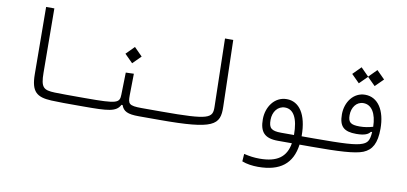

<svg xmlns="http://www.w3.org/2000/svg" viewBox="-81 -964 3091 1458"><g transform="rotate(10 1465.0 -234.5)"><path d="M580.1 2C597.7 2 606.4 -9.3 606.4 -33.7C606.4 -53.7 598.1 -63 585.9 -63C567.9 -63 551.3 -63 535.2 -63C459.5 -63 401.9 -63 347.7 -64.5C259.3 -67.4 238.3 -85 237.3 -197.3L233.4 -693.4H169.9L173.8 -175.3C174.8 -41 218.3 -5.9 332 -0.5C391.6 2.4 458.5 2 530.3 2C546.9 2 563.5 2 580.1 2Z M580.1 2C769.5 2 832.5 -2.4 862.3 -60.5H871.1C887.2 -15.1 919.4 2 1007.3 2H1166C1189.5 2 1205.1 -4.9 1205.1 -33.2C1205.1 -55.2 1196.8 -63 1171.9 -63H1018.6C916.5 -63 911.6 -78.1 911.6 -142.6L914.1 -309.6L852.1 -307.6L848.1 -137.7C846.7 -71.8 830.1 -63 585.9 -63ZM887.2 -385.7 949.7 -448.2 887.2 -511.2 824.7 -448.2Z M1166 2C1586.4 2 1629.9 -39.1 1626 -180.7L1612.8 -693.4H1549.3L1561 -169.4C1563 -81.1 1540 -63 1171.9 -63C1152.3 -63 1138.7 -56.2 1138.7 -31.2C1138.7 -8.8 1147 2 1166 2Z M1964.4 223.1C2134.8 223.1 2226.6 151.4 2246.6 2H2336.4C2372.1 2 2386.2 -4.4 2386.2 -31.2C2386.2 -56.2 2377.9 -63 2343.8 -63H2251C2251 -64 2251 -65.4 2251 -66.4C2251 -233.9 2187 -321.3 2092.3 -321.3C1997.1 -321.3 1938.5 -233.4 1938.5 -139.6C1938.5 -43 1975.1 2 2079.6 2H2187.5C2169.4 110.8 2100.1 159.7 1965.8 159.7C1923.3 159.7 1888.2 154.8 1844.7 144.5L1840.8 202.6C1876 216.8 1921.9 223.1 1964.4 223.1ZM2192.4 -62.5C2165.5 -62.5 2140.1 -62.5 2118.7 -62.5C2109.9 -62.5 2101.6 -62.5 2094.2 -62.5C2016.1 -62.5 1997.1 -82.5 1997.1 -145C1997.1 -207.5 2034.2 -256.3 2089.4 -256.3C2154.3 -256.3 2192.4 -193.4 2192.4 -62.5Z M2335.9 2C2545.4 2 2671.4 -3.9 2734.4 -29.3C2798.8 -56.2 2831.1 -109.9 2831.1 -223.6C2831.1 -364.3 2771.5 -457.5 2672.4 -457.5C2583 -457.5 2523.4 -375 2523.4 -280.8C2523.4 -186.5 2561 -152.8 2655.8 -152.8C2721.7 -152.8 2748.5 -167.5 2763.2 -187.5L2772.9 -188C2769 -116.7 2750 -101.6 2718.8 -88.4C2668 -67.4 2570.8 -63.5 2343.8 -63ZM2773.9 -228.5C2743.2 -219.7 2710.4 -212.9 2671.9 -212.9C2602.5 -212.9 2582 -229 2582 -284.7C2582 -342.8 2615.7 -392.6 2670.4 -392.6C2733.4 -392.6 2772 -331.1 2773.9 -228.5ZM2731 -534.7 2793 -596.2 2731 -658.2 2669.9 -596.7 2608.9 -658.2 2547.4 -596.2 2608.9 -534.7 2669.9 -595.2Z"/></g></svg>

Font: Cascadia Mono NF Light
Style: Regular
Weight: 300
Monospace: yes
Designer: Aaron Bell
Foundry: Saja Typeworks
Version: Version 2404.023